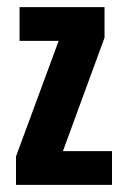

<svg xmlns="http://www.w3.org/2000/svg" viewBox="-20 -520 360 540"><path d="M157 -95H295V0H25V-80L145 -405H35V-500H274V-414Z"/></svg>

Font: Gully ECD Medium
Style: Regular
Weight: 500
Width: 2
Designer: jaikishan Patel
Foundry: MagicType
Version: Version 1.000;Glyphs 3.2 (3242)